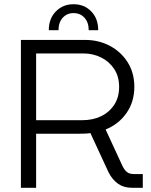

<svg xmlns="http://www.w3.org/2000/svg" viewBox="-20 -889 715 909"><path d="M79 0V-700H383Q447 -700 500 -672Q553 -644 584.5 -594Q616 -544 616 -478Q616 -407 579 -354Q542 -301 480 -276L559 -105Q569 -84 581 -74.5Q593 -65 614 -65H656V0H604Q566 0 539 -19Q512 -38 494 -73L408 -259Q396 -257 383.5 -256.5Q371 -256 359 -256H151V0ZM151 -320H371Q419 -320 458 -338.5Q497 -357 520.5 -392.5Q544 -428 544 -478Q544 -527 520.5 -562.5Q497 -598 458.5 -617Q420 -636 374 -636H151ZM328 -869Q278 -869 244.5 -835Q211 -801 211 -746H257Q257 -783 277 -805Q297 -827 328 -827Q360 -827 380 -805Q400 -783 400 -746H445Q445 -801 412 -835Q379 -869 328 -869Z"/></svg>

Font: MuseoModerno Light
Style: Regular
Weight: 300
Designer: Pablo Cosgaya, Héctor Gatti, Marcela Romero, and the Authors of The MuseoModerno Project.
Foundry: Omnibus-Type Team
Version: Version 1.001